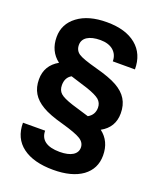

<svg xmlns="http://www.w3.org/2000/svg" viewBox="-168 -826 963 1150"><g transform="rotate(20 314.0 -250.5)"><path d="M576.2 -234.9C576.2 -305.2 546.4 -353.5 482.9 -389.2C451.2 -407.2 404.8 -423.8 344.7 -439.9C284.7 -456.1 245.6 -469.7 227.5 -481.9C209.5 -494.1 200.2 -511.7 200.2 -535.6C200.2 -580.1 240.7 -606.9 312.5 -606.9C347.2 -606.9 375 -598.1 395 -581.1C415 -563.5 424.8 -540.5 424.8 -512.2H565.9C565.9 -577.6 543.9 -628.9 499.5 -665.5C455.1 -702.1 393.1 -720.7 312.5 -720.7C234.9 -720.7 172.9 -703.6 127.4 -669.4C81.5 -635.3 58.6 -590.3 58.6 -534.7C58.6 -474.6 80.6 -427.7 125 -394C72.3 -363.8 45.9 -319.3 45.9 -260.7C45.9 -191.9 75.2 -144.5 135.7 -108.9C165.5 -90.8 210.4 -73.7 270 -57.6C329.1 -41 369.6 -25.9 390.6 -12.7C411.6 0.5 421.9 18.1 421.9 39.1C421.9 80.1 383.3 106.4 310.5 106.4C228 106.4 186 74.7 186 16.6L44.9 17.1C44.9 83 68.4 133.8 115.2 168.5C161.6 203.1 227.1 220.7 310.5 220.7C389.2 220.7 451.2 204.6 496.1 172.4C540.5 139.6 563 95.2 563 38.1C563 -22.5 541 -69.3 497.1 -102.5C549.8 -131.3 576.2 -175.8 576.2 -234.9ZM334.5 -309.1C373 -295.9 399.4 -283.2 414.6 -270.5C429.2 -257.3 436.5 -240.7 436.5 -220.7C436.5 -190.4 423.3 -167.5 396.5 -152.3L288.1 -185.1C247.6 -198.2 220.7 -210.9 207.5 -223.1C193.8 -235.4 187 -252.4 187 -274.9C187 -307.1 199.2 -330.1 223.6 -343.8Z"/></g></svg>

Font: Roboto
Style: Bold
Weight: 700
Designer: Google
Version: Version 2.137; 2017